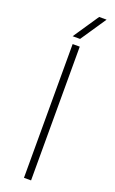

<svg xmlns="http://www.w3.org/2000/svg" viewBox="-186 -1025 641 1067"><g transform="rotate(20 135.0 -491.5)"><path d="M114 -791H156V0H114ZM201 -983H245L143 -832H99Z"/></g></svg>

Font: Krub ExtraLight
Style: Regular
Weight: 275
Designer: Ekaluck Peanpanawate
Foundry: Cadson Demak Co.,Ltd.
Version: Version 1.000; ttfautohint (v1.6)